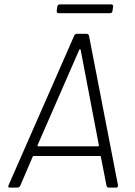

<svg xmlns="http://www.w3.org/2000/svg" viewBox="-20 -854 613 874"><path d="M465 -8 439 -141Q439 -144 436 -144H133Q130 -144 129 -141L72 -8Q67 0 59 0H25Q14 0 19 -11L318 -692Q319 -696 323 -698Q327 -700 330 -700H374Q382 -700 385 -692L517 -11V-9Q517 0 508 0H475Q467 0 465 -8ZM154 -188H426Q428 -188 429.5 -189.5Q431 -191 430 -193L347 -628Q346 -630 344 -630Q342 -630 341 -628L151 -193Q150 -191 151 -189.5Q152 -188 154 -188ZM238 -804 241 -824Q241 -828 244 -831Q247 -834 252 -834H486Q491 -834 493.5 -831Q496 -828 495 -824L492 -804Q492 -800 489 -797Q486 -794 481 -794H247Q238 -794 238 -804Z"/></svg>

Font: Barlow Light
Style: Italic
Weight: 300
Italic angle: -7°
Designer: Jeremy Tribby
Foundry: Tribby Type
Version: Version 1.408